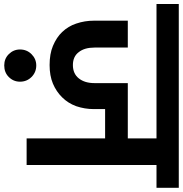

<svg xmlns="http://www.w3.org/2000/svg" viewBox="-19 -782 889 934"><g transform="rotate(90 426.0 -315.5)"><path d="M873 -631.8H762.2V0H632.8V-381.8H490.2V-327.1Q490.2 -282.7 476.1 -241.2Q461.4 -201.2 433.1 -172.9Q405.3 -144.5 366.2 -127.9Q327.6 -111.8 275.9 -111.8Q221.7 -111.8 183.1 -127.9Q141.1 -145.5 115.2 -172.9Q86.9 -202.6 74.2 -241.2Q60.1 -282.7 60.1 -327.1V-492.2H190.9V-330.1Q190.9 -281.7 212.9 -253.9Q234.4 -225.1 275.9 -225.1Q317.9 -225.1 340.8 -253.9Q363.8 -282.7 363.8 -330.1V-492.2H632.8V-631.8H-21V-740.2H873ZM200.2 32.2Q200.2 -1 223.1 -23.9Q246.1 -46.9 277.8 -46.9Q311 -46.9 334 -23.9Q356.9 -1 356.9 32.2Q356.9 64 334 86.9Q312 108.9 277.8 108.9Q245.1 108.9 223.1 86.9Q200.2 64 200.2 32.2Z"/></g></svg>

Font: PoppinsZ SemiBold
Style: Regular
Weight: 600
Designer: Ninad Kale (Devanagari), Jonny Pinhorn (Latin)
Foundry: Indian Type Foundry
Version: Version 3.002;FEAKit 1.0